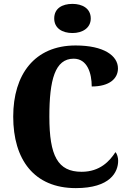

<svg xmlns="http://www.w3.org/2000/svg" viewBox="-20 -958 666 988"><path d="M353 -788C403 -788 447 -813 447 -863C447 -915 403 -938 353 -938C300 -938 259 -915 259 -863C259 -813 300 -788 353 -788ZM370 10C548 10 588 -73 588 -131C588 -146 583 -166 574 -175C545 -130 495 -74 400 -74C277 -74 234 -156 234 -358C234 -547 263 -656 359 -656C430 -656 452 -580 452 -513C544 -513 587 -554 587 -606C587 -671 515 -724 369 -724C158 -724 48 -575 48 -358C48 -137 155 10 370 10Z"/></svg>

Font: Noto Serif Armenian Condensed Black
Style: Regular
Weight: 900
Width: 3
Designer: Monotype Design Team
Foundry: Monotype Imaging Inc.
Version: Version 2.008